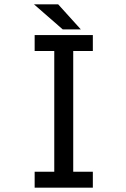

<svg xmlns="http://www.w3.org/2000/svg" viewBox="-20 -861 580 881"><path d="M247 -841 351 -726H268L136 -841ZM229 -73V-627H139V-700H406V-627H316V-73H406V0H139V-73Z"/></svg>

Font: Share Tech Mono
Style: Regular
Weight: 400
Designer: Ralph Oliver du Carrois
Foundry: Ralph Oliver du Carrois
Version: Version 1.003